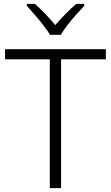

<svg xmlns="http://www.w3.org/2000/svg" viewBox="-20 -967 571 987"><path d="M294 0H236V-662H6V-714H524V-662H294ZM237 -788Q224 -810 203 -837Q182 -864 159 -890.5Q136 -917 118 -937V-947H159Q186 -924 213.5 -895Q241 -866 264 -838Q288 -866 316.5 -895Q345 -924 372 -947H413V-937Q394 -917 370.5 -890.5Q347 -864 326 -837Q305 -810 293 -788Z"/></svg>

Font: Noto Sans Bengali UI Light
Style: Regular
Weight: 300
Designer: Jelle Bosma - Monotype Design Team
Foundry: Monotype Imaging Inc.
Version: Version 2.003; ttfautohint (v1.8.4.7-5d5b)